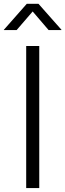

<svg xmlns="http://www.w3.org/2000/svg" viewBox="-54 -963 335 983"><path d="M147 -727.5V0H80.1V-727.5ZM31.2 -809.1H-34.2V-810.5L83 -943.4H143.1L260.7 -810.5V-809.1H194.8L113.3 -904.3Z"/></svg>

Font: Inter 28pt Light
Style: Regular
Weight: 300
Designer: Rasmus Andersson
Foundry: rsms
Version: Version 4.001;git-66647c0bb